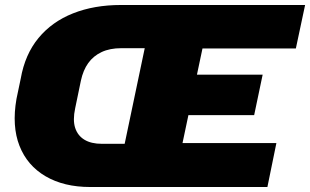

<svg xmlns="http://www.w3.org/2000/svg" viewBox="-20 -749 1242 769"><path d="M341 0Q236 0 162.5 -43Q89 -86 58 -165Q27 -244 46 -353L63 -434Q80 -531 134 -596.5Q188 -662 272.5 -695.5Q357 -729 464 -729H668V-556H466Q420 -556 387 -540.5Q354 -525 333.5 -496.5Q313 -468 304 -426L281 -315Q271 -268 281 -237Q291 -206 318 -189.5Q345 -173 388 -173H603V0ZM443 0 596 -729H1202L1165 -555H791L711 -176H1087L1051 0ZM718 -288 752 -450H1032L998 -288Z"/></svg>

Font: Hubot Sans Condensed ExtraLight Black
Style: Italic
Weight: 900
Italic angle: -12.0243°
Version: Version 2.000